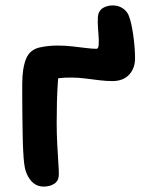

<svg xmlns="http://www.w3.org/2000/svg" viewBox="-20 -678 526 708"><path d="M141 10Q111 10 92 -14.5Q73 -39 69 -76Q67 -93 65.5 -122Q64 -151 63.5 -185.5Q63 -220 62.5 -255Q62 -290 62 -319.5Q62 -349 62 -368Q62 -427 76.5 -462Q91 -497 131 -504Q145 -507 161 -508.5Q177 -510 193 -510Q219 -510 246 -507Q273 -504 297 -501Q321 -498 336 -498Q343 -498 344 -514Q345 -530 343 -552.5Q341 -575 340.5 -595.5Q340 -616 343 -627Q348 -643 363 -650.5Q378 -658 396 -658Q418 -658 434.5 -646Q451 -634 456 -617Q460 -607 464 -589.5Q468 -572 471 -551Q474 -530 476 -507Q478 -484 478 -463Q478 -426 456 -402.5Q434 -379 394 -379Q373 -379 347.5 -382Q322 -385 295.5 -388.5Q269 -392 242 -392Q216 -392 200.5 -390Q185 -388 172 -384.5Q159 -381 135 -376L198 -425Q195 -400 193 -369.5Q191 -339 190 -303.5Q189 -268 189 -226Q189 -186 191 -147.5Q193 -109 195 -79.5Q197 -50 197 -36Q197 -12 181 -1Q165 10 141 10Z"/></svg>

Font: Shantell Sans SemiBold
Style: Regular
Weight: 600
Designer: Stephen Nixon, Anya Danilova, Shantell Martin
Foundry: Arrow Type
Version: Version 1.011;[c5ecc13dd]